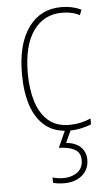

<svg xmlns="http://www.w3.org/2000/svg" viewBox="-55 -573 471 849"><g transform="rotate(-5 180.5 -148.5)"><path d="M239 10Q174 10 132.5 -23.5Q91 -57 71 -117Q51 -177 51 -258Q51 -390 104 -463.5Q157 -537 250 -537Q299 -537 338 -518L329 -494Q311 -504 291 -508Q271 -512 251 -512Q170 -512 123.5 -446.5Q77 -381 77 -258Q77 -188 94 -133Q111 -78 147 -46.5Q183 -15 241 -15Q290 -15 336 -35V-9Q317 -1 291.5 4.5Q266 10 239 10ZM306 145Q306 188 275.5 214Q245 240 195 240Q168 240 146 234V210Q169 217 195 217Q231 217 256 198.5Q281 180 281 145Q281 111 255 97Q229 83 185 82L222 0H248L219 63Q261 67 283.5 89Q306 111 306 145Z"/></g></svg>

Font: Noto Sans Telugu Condensed Thin
Style: Regular
Weight: 100
Width: 3
Designer: Jelle Bosma - Monotype Design Team
Foundry: Monotype Imaging Inc.
Version: Version 2.005; ttfautohint (v1.8.4.7-5d5b)